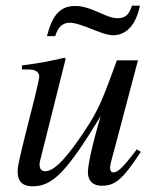

<svg xmlns="http://www.w3.org/2000/svg" viewBox="-20 -644 540 675"><path d="M461 -119C410 -52 394 -38 378 -38C371 -38 367 -44 367 -55C367 -67 381 -114 386 -133L465 -432H391C342 -298 328 -260 281 -189C219 -95 173 -42 139 -42C124 -42 119 -52 119 -67C119 -71 121 -80 122 -83L211 -438L207 -441C150 -428 114 -421 57 -414V-400C95 -400 98 -399 107 -394C113 -391 118 -383 118 -376C118 -368 112 -342 104 -309L69 -170C51 -97 42 -61 42 -42C42 -5 60 11 95 11C166 11 216 -42 334 -236C302 -128 289 -61 289 -39C289 -8 307 9 337 9C384 9 410 -11 475 -110ZM444 -624C433 -591 420 -580 393 -580C378 -580 361 -585 331 -599C293 -616 268 -623 245 -623C193 -623 165 -594 145 -517H174C184 -549 200 -564 225 -564C242 -564 266 -557 320 -535C346 -525 364 -520 377 -520C425 -520 458 -557 472 -624Z"/></svg>

Font: XITS
Style: Italic
Weight: 400
Italic angle: -16.33°
Designer: MicroPress Inc., with final additions and corrections provided by Coen Hoffman, Elsevier (retired)
Version: Version 1.302